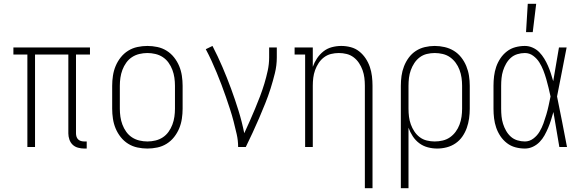

<svg xmlns="http://www.w3.org/2000/svg" viewBox="-20 -768 3040 1003"><path d="M420 8Q404 8 387.5 3.5Q371 -1 359.5 -12Q348 -23 342.5 -39Q337 -55 337 -71V-483H163V0H123V-483H50V-520H450V-483H377V-71Q377 -63 379.5 -54.5Q382 -46 388 -40Q394 -34 402.5 -31.5Q411 -29 420 -29H433V8Z M750 8Q724 8 698 2.5Q672 -3 649.5 -17Q627 -31 610.5 -52Q594 -73 584 -97Q574 -121 570 -147.5Q566 -174 566 -200V-320Q566 -346 570 -372.5Q574 -399 584 -423Q594 -447 610.5 -468Q627 -489 649.5 -503Q672 -517 698 -522.5Q724 -528 750 -528Q776 -528 802 -522.5Q828 -517 850.5 -503Q873 -489 889.5 -468Q906 -447 916 -423Q926 -399 930 -372.5Q934 -346 934 -320V-200Q934 -174 930 -147.5Q926 -121 916 -97Q906 -73 889.5 -52Q873 -31 850.5 -17Q828 -3 802 2.5Q776 8 750 8ZM750 -29Q771 -29 792 -34Q813 -39 830.5 -50.5Q848 -62 860.5 -79.5Q873 -97 880.5 -117Q888 -137 891 -158Q894 -179 894 -200V-320Q894 -341 891 -362Q888 -383 880.5 -403Q873 -423 860.5 -440.5Q848 -458 830.5 -469.5Q813 -481 792 -486Q771 -491 750 -491Q729 -491 708 -486Q687 -481 669.5 -469.5Q652 -458 639.5 -440.5Q627 -423 619.5 -403Q612 -383 609 -362Q606 -341 606 -320V-200Q606 -179 609 -158Q612 -137 619.5 -117Q627 -97 639.5 -79.5Q652 -62 669.5 -50.5Q687 -39 708 -34Q729 -29 750 -29Z M1224 0Q1224 -34 1216.5 -67Q1209 -100 1200.5 -133Q1192 -166 1181.5 -198Q1171 -230 1160 -262Q1149 -294 1137 -325.5Q1125 -357 1112 -388.5Q1099 -420 1085 -450.5Q1071 -481 1055 -511L1090 -528Q1118 -474 1142 -418Q1166 -362 1187 -305Q1208 -248 1226 -190Q1244 -132 1256 -72Q1271 -104 1285 -136Q1299 -168 1312.5 -200Q1326 -232 1338.5 -265Q1351 -298 1361 -331Q1371 -364 1378.5 -398.5Q1386 -433 1386 -468V-520H1426V-468Q1426 -426 1416 -385.5Q1406 -345 1393.5 -305.5Q1381 -266 1365.5 -227.5Q1350 -189 1333.5 -150.5Q1317 -112 1299.5 -74.5Q1282 -37 1264 0Z M1886 215V-320Q1886 -341 1883.5 -361.5Q1881 -382 1874 -401.5Q1867 -421 1855.5 -438.5Q1844 -456 1827.5 -468.5Q1811 -481 1791 -486Q1771 -491 1750 -491Q1729 -491 1709 -486Q1689 -481 1672.5 -468.5Q1656 -456 1644.5 -438.5Q1633 -421 1626 -401.5Q1619 -382 1616.5 -361.5Q1614 -341 1614 -320V0H1574V-483H1519V-520H1614V-419Q1622 -442 1636 -463Q1650 -484 1669.5 -499.5Q1689 -515 1713.5 -521.5Q1738 -528 1763 -528Q1788 -528 1812.5 -521.5Q1837 -515 1856.5 -499.5Q1876 -484 1890 -463Q1904 -442 1912 -418.5Q1920 -395 1923 -370Q1926 -345 1926 -320V215Z M2074 215V-320Q2074 -346 2077.5 -371.5Q2081 -397 2090.5 -421.5Q2100 -446 2115.5 -467Q2131 -488 2152.5 -502Q2174 -516 2199.5 -522Q2225 -528 2251 -528Q2277 -528 2303 -522Q2329 -516 2351 -502.5Q2373 -489 2389.5 -468Q2406 -447 2416 -422.5Q2426 -398 2430 -372Q2434 -346 2434 -320V-200Q2434 -175 2430.5 -149.5Q2427 -124 2418.5 -100Q2410 -76 2395.5 -55Q2381 -34 2360 -19.5Q2339 -5 2314 1.5Q2289 8 2264 8Q2239 8 2214.5 1.5Q2190 -5 2170 -20Q2150 -35 2136 -56.5Q2122 -78 2114 -101V215ZM2251 -29Q2272 -29 2293 -34Q2314 -39 2331 -51Q2348 -63 2360.5 -80Q2373 -97 2380.5 -117Q2388 -137 2391 -158Q2394 -179 2394 -200V-320Q2394 -341 2391 -362Q2388 -383 2380.5 -403Q2373 -423 2360.5 -440Q2348 -457 2331 -469Q2314 -481 2293 -486Q2272 -491 2251 -491Q2230 -491 2209.5 -486Q2189 -481 2172.5 -468.5Q2156 -456 2144.5 -438.5Q2133 -421 2126 -401.5Q2119 -382 2116.5 -361.5Q2114 -341 2114 -320V-200Q2114 -179 2116.5 -158.5Q2119 -138 2126 -118.5Q2133 -99 2144.5 -81.5Q2156 -64 2172.5 -51.5Q2189 -39 2209.5 -34Q2230 -29 2251 -29Z M2722 8Q2697 8 2672.5 1.5Q2648 -5 2628 -20.5Q2608 -36 2594 -57Q2580 -78 2572 -101.5Q2564 -125 2561 -150Q2558 -175 2558 -200V-320Q2558 -345 2561 -370Q2564 -395 2572 -418.5Q2580 -442 2594 -463Q2608 -484 2628 -499.5Q2648 -515 2672.5 -521.5Q2697 -528 2722 -528Q2743 -528 2763 -519Q2783 -510 2797.5 -495Q2812 -480 2823 -462Q2834 -444 2842.5 -424.5Q2851 -405 2857.5 -385Q2864 -365 2870 -344Q2878 -388 2885 -432Q2892 -476 2900 -520H2940Q2927 -456 2915 -391.5Q2903 -327 2890 -264Q2904 -198 2916.5 -132Q2929 -66 2942 0H2902Q2894 -46 2886.5 -91.5Q2879 -137 2871 -183Q2865 -162 2858.5 -141Q2852 -120 2843.5 -100Q2835 -80 2824.5 -61Q2814 -42 2799 -26.5Q2784 -11 2764 -1.5Q2744 8 2722 8ZM2722 -29Q2746 -29 2766 -44Q2786 -59 2798.5 -80Q2811 -101 2819 -123.5Q2827 -146 2834 -169.5Q2841 -193 2846 -216.5Q2851 -240 2856 -264Q2851 -287 2845.5 -310Q2840 -333 2833.5 -355.5Q2827 -378 2818.5 -400Q2810 -422 2797.5 -442Q2785 -462 2765.5 -476.5Q2746 -491 2722 -491Q2702 -491 2682.5 -485Q2663 -479 2648.5 -466Q2634 -453 2624 -435.5Q2614 -418 2608 -399Q2602 -380 2600 -360Q2598 -340 2598 -320V-200Q2598 -180 2600 -160Q2602 -140 2608 -121Q2614 -102 2624 -84.5Q2634 -67 2648.5 -54Q2663 -41 2682.5 -35Q2702 -29 2722 -29ZM2728 -600 2737 -748H2781L2763 -600Z"/></svg>

Font: Iosevka Curly Slab Extralight
Style: Regular
Weight: 200
Monospace: yes
Designer: Belleve Invis
Foundry: Belleve Invis
Version: Version 22.1.2; ttfautohint (v1.8.4)